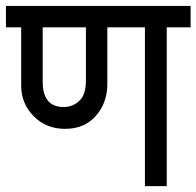

<svg xmlns="http://www.w3.org/2000/svg" viewBox="-30 -633 668 653"><path d="M187 -269Q216.8 -269 239.3 -289.6Q262.2 -310.1 262.2 -358.9V-540H115.2V-355Q115.2 -269 187 -269ZM618.2 -540H537.1V0H462.9V-540H335V-347.2Q335 -283.7 296.4 -239.3Q257.8 -194.8 190.9 -194.8Q127 -194.8 84.5 -237.8Q42 -281.2 42 -341.8V-540H-9.8V-612.8H618.2Z"/></svg>

Font: Miedinger*
Style: Book
Weight: 400
Version: Version 001.000